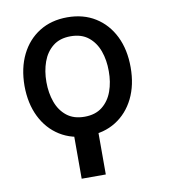

<svg xmlns="http://www.w3.org/2000/svg" viewBox="-84 -625 793 899"><g transform="rotate(-10 312.5 -175.0)"><path d="M346.2 -28.8V203.5H231.5V-28.8ZM295.8 11Q219.5 11 162.8 -24.5Q106.2 -60 74.9 -123.4Q43.7 -186.8 43.3 -270.6Q43.7 -355.1 74.9 -418.5Q106.2 -481.9 162.8 -517.2Q219.5 -552.6 295.8 -552.6Q372.2 -552.6 428.8 -517.2Q485.4 -481.9 516.7 -418.5Q547.9 -355.1 547.9 -270.6Q547.9 -186.8 516.7 -123.4Q485.4 -60 428.8 -24.5Q372.2 11 295.8 11ZM295.8 -79.9Q347.3 -79.9 380.1 -106Q413 -132.1 428.6 -175.4Q444.2 -218.8 443.9 -270.6Q444.2 -322.8 428.6 -366.3Q413 -409.8 380.1 -436.1Q347.3 -462.4 295.8 -462.4Q244.3 -462.4 211.5 -436.1Q178.6 -409.8 163 -366.3Q147.4 -322.8 147.4 -270.6Q147.4 -218.8 163 -175.4Q178.6 -132.1 211.5 -106Q244.3 -79.9 295.8 -79.9Z"/></g></svg>

Font: InterMG Medium
Style: Regular
Weight: 500
Designer: Rasmus Andersson
Foundry: rsms
Version: Version 3.019;December 26, 2023;FontCreator 15.0.0.2955 64-b